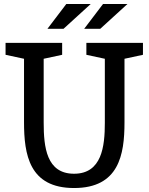

<svg xmlns="http://www.w3.org/2000/svg" viewBox="-20 -936 748 967"><path d="M700 -660V-720H415V-660L508 -640V-317C508 -199 493 -61 353 -61C214 -61 200 -195 200 -319V-640L293 -660V-720H8V-660L101 -640V-321C101 -158 127 11 353 11C579 11 607 -157 607 -319V-640ZM219 -791H300L437 -916H314ZM404 -791H485L622 -916H499Z"/></svg>

Font: Hermeneus One
Style: Regular
Weight: 400
Designer: Rodrigo Fuenzalida, Pablo Impallari
Foundry: Pablo Impallari, Rodrigo Fuenzalida
Version: Version 1.002